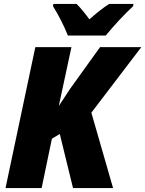

<svg xmlns="http://www.w3.org/2000/svg" viewBox="-20 -953 736 973"><path d="M324 -773H516C549 -814 612 -883 655 -922L656 -933H533C500 -912 467 -885 433 -855C416 -879 387 -915 368 -933H250L249 -921C275 -880 307 -817 324 -773ZM8 0H191L243 -250L283 -274L350 0H553L443 -382L696 -714H487L336 -504L278 -416L342 -714H159Z"/></svg>

Font: Noto Sans SemiCondensed Black
Style: Italic
Weight: 900
Width: 4
Italic angle: -12°
Designer: Monotype Design Team
Foundry: Monotype Imaging Inc.
Version: Version 2.013